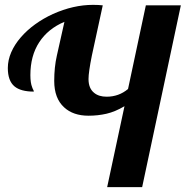

<svg xmlns="http://www.w3.org/2000/svg" viewBox="-20 -770 764 790"><path d="M492.2 -333Q453.6 -310.1 418 -302Q382.3 -293.9 344.2 -293.9Q281.2 -293.9 244.1 -328.1Q203.1 -365.2 203.1 -437Q203.1 -493.7 213.9 -541L245.1 -680.2Q177.7 -651.9 141.4 -596.2Q105 -540.5 105 -460.9Q105 -428.7 112.3 -411.1Q114.3 -404.8 117.2 -399.9Q119.1 -396.5 119.1 -393.1Q65.4 -393.1 39.6 -414.6Q12.2 -437.5 12.2 -490.2Q12.2 -522.5 26.1 -554.7Q40 -586.9 65.9 -616.7Q90.8 -645.5 124.5 -669.9Q158.2 -694.3 197.8 -712.4Q281.7 -750 362.8 -750Q385.3 -750 402.8 -748L357.9 -541Q344.2 -472.7 344.2 -444.8Q344.2 -406.2 367.7 -387.7Q386.7 -372.1 418.9 -372.1Q468.8 -372.1 506.8 -403.8L580.1 -748H724.1L564.9 0H420.9Z"/></svg>

Font: Pattaya
Style: Regular
Weight: 400
Designer: Pablo Impallari / Thai characters Designed by Thanarat Vachiruckul and Suppakit Chalermlarp
Foundry: Pablo Impallari
Version: Version 1.007;September 16, 2023;FontCreator 15.0.0.2934 64-